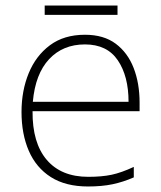

<svg xmlns="http://www.w3.org/2000/svg" viewBox="-20 -666 585 696"><path d="M288 -540Q356 -540 399.5 -507.5Q443 -475 464.5 -419.5Q486 -364 486 -294V-263H98Q97 -148 149.5 -86.5Q202 -25 300 -25Q349 -25 384.5 -32.5Q420 -40 465 -61V-23Q426 -6 387.5 2Q349 10 299 10Q218 10 164.5 -24Q111 -58 84.5 -119Q58 -180 58 -260Q58 -337 84 -400.5Q110 -464 161 -502Q212 -540 288 -540ZM288 -505Q208 -505 158 -451.5Q108 -398 99 -297H446Q446 -390 407 -447.5Q368 -505 288 -505ZM406 -646V-612H142V-646Z"/></svg>

Font: Noto Sans Lao Looped ExtraLight
Style: Regular
Weight: 200
Designer: Mark Frömberg, Ben Mitchell
Foundry: The Fontpad Ltd
Version: Version 1.002; ttfautohint (v1.8.4.7-5d5b)